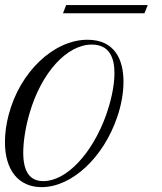

<svg xmlns="http://www.w3.org/2000/svg" viewBox="-39 -749 656 778"><path d="M-3.9 -283.7C-13.7 -247.1 -19 -208.5 -19 -172.9C-19 -59.1 36.6 9.3 129.4 9.3C252.4 9.3 380.4 -110.8 436 -274.9C451.2 -318.8 461.4 -369.6 461.4 -418C461.4 -508.3 425.3 -587.9 315.4 -587.9C179.7 -587.9 41.5 -458.5 -3.9 -283.7ZM136.7 -15.1C82 -15.1 55.2 -53.2 55.2 -130.4C55.2 -175.8 64.5 -234.4 80.6 -289.6C128.4 -454.6 231.9 -568.4 333 -568.4C403.8 -568.4 424.8 -515.6 424.8 -452.6C424.8 -395 407.2 -329.1 392.1 -286.1C335.9 -127 230.5 -15.1 136.7 -15.1ZM216.3 -695.3H546.4L559.6 -728.5H229Z"/></svg>

Font: Petit Formal Script
Style: Regular
Weight: 400
Designer: Pablo Impallari, Brenda Gallo, Rodrigo Fuenzalida
Foundry: Pablo Impallari, Brenda Gallo, Rodrigo Fuenzalida
Version: Version 1.001